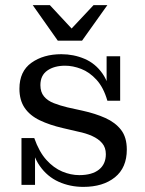

<svg xmlns="http://www.w3.org/2000/svg" viewBox="-20 -723 566 751"><path d="M306 8Q254 8 209.5 -12Q165 -32 135.5 -74Q106 -116 98 -183H114Q133 -129 161.5 -97.5Q190 -66 223.5 -52Q257 -38 290 -38Q340 -38 367 -59.5Q394 -81 394 -120Q394 -146 379.5 -163Q365 -180 340.5 -191Q316 -202 286 -208L226 -222Q174 -234 135.5 -252.5Q97 -271 76.5 -301Q56 -331 56 -376Q56 -444 103 -477.5Q150 -511 220 -511Q268 -511 310.5 -493Q353 -475 381 -435Q409 -395 415 -329H400Q385 -381 357.5 -411Q330 -441 297.5 -453.5Q265 -466 235 -466Q192 -466 165 -447Q138 -428 138 -390Q138 -363 152 -346Q166 -329 190.5 -319.5Q215 -310 244 -303L303 -290Q353 -279 392 -261.5Q431 -244 453.5 -215Q476 -186 476 -138Q476 -67 429.5 -29.5Q383 8 306 8ZM64 0V-183H98L117 -153V0ZM415 -329 397 -359V-503H450V-329ZM206 -564 108 -703H175L281 -589H239L346 -703H400L301 -564Z"/></svg>

Font: Montagu Slab
Style: Bold
Weight: 700
Designer: Florian Karsten
Foundry: Florian Karsten
Version: Version 1.000